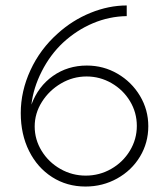

<svg xmlns="http://www.w3.org/2000/svg" viewBox="-20 -670 612 703"><path d="M56 -256Q56 -336 91.5 -413Q127 -490 191 -547Q245 -596 311.5 -623Q378 -650 444 -650V-611Q380 -610 320.5 -585Q261 -560 211 -514Q164 -470 133 -409Q102 -348 95 -287Q120 -354 174 -392Q228 -430 298 -430Q359 -430 410.5 -400Q462 -370 492.5 -319Q523 -268 523 -208Q523 -147 492.5 -96.5Q462 -46 409 -16.5Q356 13 293 13Q225 13 171 -21.5Q117 -56 86.5 -117Q56 -178 56 -256ZM481 -209Q481 -258 456 -299.5Q431 -341 388.5 -365.5Q346 -390 297 -390Q247 -390 203.5 -364.5Q160 -339 133.5 -297Q107 -255 107 -207Q107 -159 132.5 -117.5Q158 -76 201 -51.5Q244 -27 294 -27Q344 -27 387 -51.5Q430 -76 455.5 -118Q481 -160 481 -209Z"/></svg>

Font: Bellota Text Light
Style: Regular
Weight: 300
Designer: Kemie Guaida
Foundry: Kemie Guaida
Version: Version 4.001